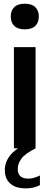

<svg xmlns="http://www.w3.org/2000/svg" viewBox="-20 -799 266 1034"><path d="M55 0V-545H171.5V0ZM113.5 -641Q75.5 -641 56.8 -659.5Q38 -678 38 -710Q38 -742 56.8 -760.5Q75.5 -779 113.5 -779Q151.5 -779 170.2 -760.5Q189 -742 189 -710Q189 -678 170.2 -659.5Q151.5 -641 113.5 -641ZM119.5 215.5Q64 215.5 35 189.2Q6 163 6 117.5Q6 73.5 34.8 37.5Q63.5 1.5 136 -33.5L171.5 0Q115 28.5 95.2 55.5Q75.5 82.5 75.5 111Q75.5 163 132.5 163Q161.5 163 195 146V198Q179.5 206 160.8 210.8Q142 215.5 119.5 215.5Z"/></svg>

Font: Encode Sans Condensed SemiBold
Style: Regular
Weight: 600
Width: 3
Designer: Multiple Designers
Foundry: Impallari Type
Version: Version 3.000; ttfautohint (v1.8.3) -l 8 -r 50 -G 200 -x 14 